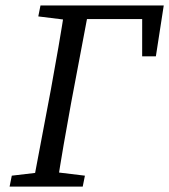

<svg xmlns="http://www.w3.org/2000/svg" viewBox="-20 -690 625 710"><path d="M15.5 0H285.9L294 -40.4L169.6 -55.4H151L23.6 -40.4L15.5 0ZM100.3 0H190.1C206.1 -103 224.1 -207 243.1 -310L311.1 -669.7H221.3C205.3 -566.7 187.3 -462.7 168.3 -359.7L100.3 0ZM121.6 -629.3 243.1 -614.3H255.2L266.2 -669.7H129.7L121.6 -629.3ZM256.2 -619.5H542.4L505.8 -669.7L505.7 -481.7H556.4L585.5 -669.7H266.2L256.2 -619.5Z"/></svg>

Font: Source Serif Variable
Style: Italic
Weight: 389
Italic angle: -12°
Designer: Frank Grießhammer
Foundry: Adobe Systems Incorporated
Version: Version 3.001;hotconv 1.0.111;makeotfexe 2.5.65597